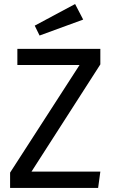

<svg xmlns="http://www.w3.org/2000/svg" viewBox="-20 -931 562 951"><path d="M477 -689V-612L136 -81H477L466 0H30V-76L374 -609H66V-689ZM352 -911 392 -834 176 -755 152 -804Z"/></svg>

Font: Firava
Style: Regular
Weight: 400
Designer: Carrois Corporate & Edenspiekermann AG
Foundry: Greg Finn Gibson
Version: Version 5.000